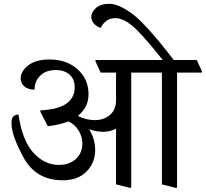

<svg xmlns="http://www.w3.org/2000/svg" viewBox="-20 -958 1060 988"><path d="M1020 -588.9 1017.1 -584.5H891.1V5.9L886.7 9.3L813 -9.3V-584.5H655.3V5.9L650.9 9.3L577.1 -9.3V-295.4Q559.1 -287.1 543 -283.4Q526.9 -279.8 510.3 -279.8Q493.7 -279.8 475.3 -283.2Q457 -286.6 439 -293Q454.1 -268.1 461.9 -241.5Q469.7 -214.8 469.7 -187Q469.7 -119.6 425 -75Q380.4 -30.3 303.2 -30.3Q166 -30.3 102.5 -145.3Q39.1 -260.3 39.1 -324.2Q39.1 -350.1 48.6 -358.9Q58.1 -367.7 75.2 -369.1Q94.7 -233.9 152.1 -171.6Q209.5 -109.4 282.2 -109.4Q337.4 -109.4 370.6 -140.1Q403.8 -170.9 403.8 -218.8Q403.8 -255.9 383.8 -287.6Q363.8 -319.3 331.5 -333.5Q310.1 -324.7 283.4 -318.4Q256.8 -312 226.1 -308.6L186.5 -385.3L189.5 -390.1Q280.8 -395 322.5 -425.5Q364.3 -456.1 364.3 -507.3Q364.3 -551.8 337.2 -574.7Q310.1 -597.7 267.1 -597.7Q216.3 -597.7 187 -568.6Q157.7 -539.6 157.7 -496.6Q125.5 -496.6 106 -512.7Q86.4 -528.8 86.4 -554.7Q86.4 -590.3 124.8 -621.1Q163.1 -651.9 234.9 -651.9Q323.2 -651.9 379.4 -601.3Q435.5 -550.8 435.5 -473.6Q435.5 -439.9 422.9 -413.1Q410.2 -386.2 380.9 -361.3Q402.8 -350.1 425.3 -345Q447.8 -339.8 467.3 -339.8Q514.2 -339.8 545.7 -366.5Q577.1 -393.1 577.1 -442.9V-584.5H497.6L470.2 -645L473.1 -649.4H817.4Q709.5 -785.2 661.1 -825Q612.8 -864.7 574.7 -864.7Q547.9 -864.7 529.1 -851.8Q510.3 -838.9 498 -814.5Q477.5 -820.8 463.6 -836.4Q449.7 -852.1 449.7 -871.6Q449.7 -895.5 473.9 -917Q498 -938.5 543 -938.5Q589.8 -938.5 659.7 -887.7Q729.5 -836.9 874 -649.4H992.7Z"/></svg>

Font: Sitara
Style: Regular
Weight: 400
Designer: Neelakash Kshetrimayum
Foundry: Neelakash Kshetrimayum
Version: Version 1.000;PS Version 1.000;PS 1.0;hotconv 1.;hotconv 1.0